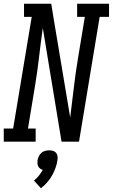

<svg xmlns="http://www.w3.org/2000/svg" viewBox="-46 -755 601 1023"><path d="M-26 0V-70H24L123 -665H82V-735H227L241 -649L328 -129Q338 -207 347 -285Q356 -363 369 -441L406 -665H365V-735H535V-665H485L375 0H282L182 -606Q171 -528 162 -450Q153 -372 140 -294L103 -70H144V0ZM172 248 135 207Q150 195 161.5 180.5Q173 166 182 150Q174 148 167.5 143Q161 138 157.5 131Q154 124 153.5 115.5Q153 107 154 99Q156 88 161 77.5Q166 67 174.5 59.5Q183 52 194 49Q205 46 216 46Q227 46 237 49Q247 52 253 59.5Q259 67 260.5 77.5Q262 88 260 99Q257 120 249.5 140.5Q242 161 231 180.5Q220 200 205 217Q190 234 172 248Z"/></svg>

Font: Iosevka Gothic
Style: Italic
Weight: 400
Italic angle: -9°
Monospace: yes
Designer: Belleve Invis
Foundry: Belleve Invis
Version: Version 15.5.1; ttfautohint (v1.8.4)